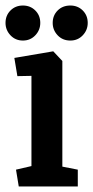

<svg xmlns="http://www.w3.org/2000/svg" viewBox="-25 -676 338 696"><path d="M43 0 33 -61 89 -74V-401L38 -400L27 -466L168 -490L201 -455V-72L257 -61V0ZM230 -529Q202 -529 184 -548Q166 -567 166 -593Q166 -620 184 -638Q202 -656 230 -656Q257 -656 275 -638Q293 -620 293 -593Q293 -567 275 -548Q257 -529 230 -529ZM58 -529Q31 -529 13 -548Q-5 -567 -5 -593Q-5 -620 13 -638Q31 -656 58 -656Q85 -656 103 -638Q121 -620 121 -593Q121 -567 103 -548Q85 -529 58 -529Z"/></svg>

Font: Kreon Light SemiBold
Style: Regular
Weight: 600
Version: Version 2.002